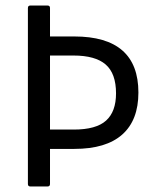

<svg xmlns="http://www.w3.org/2000/svg" viewBox="-20 -675 560 695"><path d="M90 0Q81 0 81 -9V-646Q81 -655 90 -655H152Q161 -655 161 -646V-543H249Q481 -543 481 -340Q481 -240 422.5 -188Q364 -136 249 -136H161V-9Q161 0 152 0ZM161 -206H247Q328 -206 364 -238.5Q400 -271 400 -337Q400 -409 362.5 -441.5Q325 -474 246 -474H161Z"/></svg>

Font: Sofia Sans Semi Condensed
Style: Regular
Weight: 400
Designer: Botio Nikoltchev, Ani Petrova
Foundry: lettersoup
Version: Version 4.100; ttfautohint (v1.8.4.7-5d5b)